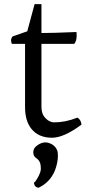

<svg xmlns="http://www.w3.org/2000/svg" viewBox="-20 -651 457 932"><path d="M244.1 -57.1Q297.9 -57.1 356 -80.1Q373.5 -69.3 375.5 -45.9Q289.6 17.6 232.9 17.6Q166.5 17.6 131.8 -26.4Q101.6 -64.9 101.6 -130.9V-438H37.6Q33.7 -446.3 33.7 -454.6Q33.7 -464.8 41 -474.1L112.3 -499L147.9 -630.9H181.2V-490.7Q235.4 -490.7 351.1 -495.6Q351.1 -493.2 351.6 -490.7L352.1 -478.5Q352.1 -451.7 340.3 -438H181.2V-134.8Q181.2 -102.1 193.8 -85.9Q215.8 -57.1 244.1 -57.1ZM141.6 88.4Q141.6 70.3 155.3 59.1Q189.5 30.8 222.7 44.9Q246.1 54.2 256.3 75.7Q261.2 86.4 261.2 104Q261.2 121.6 257.1 141.1Q252.9 160.6 246.6 176.8Q222.2 234.9 166.5 260.7Q151.9 256.8 148.4 249Q145 241.2 144.5 235.4Q148.9 235.4 158.7 219.2Q178.2 187 178.2 169.4Q178.2 151.9 175.5 143.1Q172.9 134.3 168.7 128.7Q164.6 123 159.9 119.6Q155.3 116.2 150.9 112.3Q141.6 103.5 141.6 88.4Z"/></svg>

Font: Trykker
Style: Regular
Weight: 400
Designer: Magnus Gaarde
Foundry: Magnus Gaarde
Version: Version 1.001